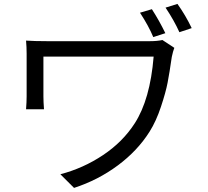

<svg xmlns="http://www.w3.org/2000/svg" viewBox="-20 -879 1040 961"><path d="M793 -678.7 852.5 -639.6Q845.7 -622.1 839.8 -593.8Q828.1 -512.7 818.8 -464.8Q809.6 -417 785.6 -344.7Q761.7 -272.5 728.5 -219.7Q668 -124 569.3 -50.8Q470.7 22.5 350.6 61.5L282.2 -6.8Q397.5 -37.1 496.1 -103Q594.7 -168.9 654.3 -261.7Q731.4 -380.9 749 -595.7H197.3V-396.5Q197.3 -370.1 200.2 -332H110.4Q113.3 -369.1 113.3 -396.5V-610.4Q113.3 -643.6 110.4 -675.8Q150.4 -672.9 215.8 -672.9H730.5Q766.6 -672.9 793 -678.7ZM808.6 -840.8 868.2 -859.4Q909.2 -801.8 939.5 -738.3L877.9 -717.8Q851.6 -776.4 808.6 -840.8ZM680.7 -815.4 740.2 -833Q777.3 -775.4 807.6 -712.9L747.1 -693.4Q724.6 -748 680.7 -815.4Z"/></svg>

Font: Gen Shin Gothic Regular
Style: Regular
Weight: 400
Designer: [Source Han Sans]
Ryoko NISHIZUKA  (kana & ideographs); Paul D. Hunt (Latin, Greek & Cyrillic); Wenlong ZHANG  (bopomofo
Version: Version 1.002.20150607